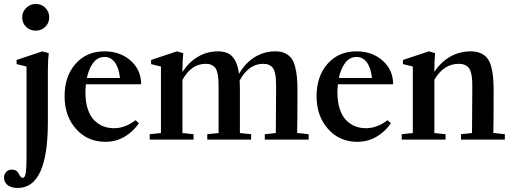

<svg xmlns="http://www.w3.org/2000/svg" viewBox="-58 -706 2593 971"><path d="M54.2 -618.2Q54.2 -646 74.5 -666Q94.7 -686 122.6 -686Q151.4 -686 171.1 -666.5Q190.9 -647 190.9 -618.2Q190.9 -589.8 171.1 -570.3Q151.4 -550.8 122.6 -550.8Q93.8 -550.8 74 -570.3Q54.2 -589.8 54.2 -618.2ZM31.7 244.6Q-1 244.6 -19.3 230.2Q-37.6 215.8 -37.6 192.4Q-37.6 175.3 -26.9 163.6Q-16.1 151.9 2 151.9Q26.9 151.9 36.1 171.4Q46.9 193.4 57.1 193.4Q68.8 193.4 72.5 166.7Q76.2 140.1 76.2 89.4V-369.6L25.9 -381.8V-402.8L156.2 -446.3L188.5 -437Q184.1 -400.4 184.1 -353.5V-86.9Q184.1 244.6 31.7 244.6Z M474.6 11.2Q384.8 11.2 326.7 -53.7Q268.6 -118.7 268.6 -219.2Q268.6 -320.3 324.2 -383.3Q379.9 -446.3 469.7 -446.3Q550.3 -446.3 603 -399.2Q655.8 -352.1 655.8 -279.8H376.5Q374 -262.2 374 -238.3Q374 -190.9 385.7 -155Q397.5 -119.1 418 -98.4Q438.5 -77.6 463.6 -67.6Q488.8 -57.6 518.6 -57.6Q574.2 -57.6 627.4 -98.1L644.5 -82.5Q614.3 -39.1 570.8 -13.9Q527.3 11.2 474.6 11.2ZM471.2 -418Q436 -418 413.6 -388.4Q391.1 -358.9 381.3 -311.5H548.8Q543.5 -362.8 522.9 -390.4Q502.4 -418 471.2 -418Z M699.2 0V-27.3L755.9 -33.2V-369.6L706.1 -381.8V-402.8L836.9 -446.3L868.7 -437Q864.7 -397.9 864.7 -354.5V-341.3Q897 -392.1 943.1 -419.2Q989.3 -446.3 1044.4 -446.3Q1094.2 -446.3 1118.7 -418Q1143.1 -389.6 1150.9 -332.5Q1182.6 -387.7 1230.2 -417Q1277.8 -446.3 1335.4 -446.3Q1363.3 -446.3 1383.1 -437Q1402.8 -427.7 1415 -411.9Q1427.2 -396 1434.3 -369.6Q1441.4 -343.3 1443.8 -314Q1446.3 -284.7 1446.3 -244.1Q1446.3 -102.1 1444.8 -33.7L1502.9 -27.3V0H1281.2V-27.3L1336.9 -33.2Q1338.4 -260.3 1338.4 -266.6Q1338.4 -290.5 1337.2 -306.6Q1335.9 -322.8 1332.3 -338.4Q1328.6 -354 1321.5 -363Q1314.5 -372.1 1302.5 -377.7Q1290.5 -383.3 1273.4 -383.3Q1199.2 -383.3 1153.8 -298.3Q1155.3 -273.4 1155.3 -244.1V-33.2L1211.9 -27.3V0H990.2V-27.3L1047.4 -33.2V-266.6Q1047.4 -290.5 1046.1 -306.6Q1044.9 -322.8 1041.3 -338.4Q1037.6 -354 1030.5 -363Q1023.4 -372.1 1011.5 -377.7Q999.5 -383.3 982.4 -383.3Q909.2 -383.3 864.7 -301.8V-33.2L920.9 -27.3V0Z M1749 11.2Q1659.2 11.2 1601.1 -53.7Q1543 -118.7 1543 -219.2Q1543 -320.3 1598.6 -383.3Q1654.3 -446.3 1744.1 -446.3Q1824.7 -446.3 1877.4 -399.2Q1930.2 -352.1 1930.2 -279.8H1650.9Q1648.4 -262.2 1648.4 -238.3Q1648.4 -190.9 1660.2 -155Q1671.9 -119.1 1692.4 -98.4Q1712.9 -77.6 1738 -67.6Q1763.2 -57.6 1793 -57.6Q1848.6 -57.6 1901.9 -98.1L1918.9 -82.5Q1888.7 -39.1 1845.2 -13.9Q1801.8 11.2 1749 11.2ZM1745.6 -418Q1710.4 -418 1688 -388.4Q1665.5 -358.9 1655.8 -311.5H1823.2Q1817.9 -362.8 1797.4 -390.4Q1776.9 -418 1745.6 -418Z M1973.6 0V-27.3L2029.8 -33.2V-369.6L1980 -381.8V-402.8L2110.8 -446.3L2142.6 -437Q2138.7 -397.9 2138.7 -354.5V-342.8Q2172.4 -393.1 2219.5 -419.7Q2266.6 -446.3 2323.2 -446.3Q2352.1 -446.3 2372.8 -437Q2393.6 -427.7 2406.2 -411.9Q2418.9 -396 2426 -369.6Q2433.1 -343.3 2435.8 -314.2Q2438.5 -285.2 2438.5 -244.1Q2438.5 -102.1 2437 -33.7L2495.1 -27.3V0H2273.4V-27.3L2329.1 -33.2Q2330.6 -260.3 2330.6 -266.6Q2330.6 -290.5 2329.3 -306.6Q2328.1 -322.8 2324 -338.4Q2319.8 -354 2312.5 -363Q2305.2 -372.1 2292.7 -377.7Q2280.3 -383.3 2262.2 -383.3Q2185.5 -383.3 2138.7 -302.7V-33.2L2195.3 -27.3V0Z"/></svg>

Font: Elstob SemiBold
Style: Regular
Weight: 600
Designer: Peter S. Baker
Version: Version 1.015